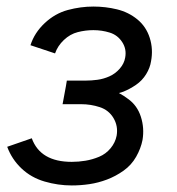

<svg xmlns="http://www.w3.org/2000/svg" viewBox="-20 -558 540 586"><path d="M199 8Q157 8 116 -4Q75 -16 45.5 -44Q16 -72 2 -110L77 -136Q103 -64 199 -64Q220 -64 241 -67.5Q262 -71 282.5 -79.5Q303 -88 317.5 -105.5Q332 -123 336 -144Q341 -173 326.5 -197.5Q312 -222 284.5 -231Q257 -240 228 -240H171L181 -294L184 -312H241Q259 -312 277.5 -314.5Q296 -317 314 -325Q332 -333 345.5 -348.5Q359 -364 362 -382Q367 -408 353 -429.5Q339 -451 315 -458.5Q291 -466 265 -466Q241 -466 217.5 -460Q194 -454 175 -436Q156 -418 148 -395L73 -420Q85 -458 116.5 -487.5Q148 -517 187 -527.5Q226 -538 265 -538Q302 -538 337 -529.5Q372 -521 399 -499Q426 -477 437 -442.5Q448 -408 441 -371Q438 -351 426 -331.5Q414 -312 395 -299Q376 -286 356 -278Q350 -276 343 -274Q358 -266 371 -256Q399 -236 410 -201.5Q421 -167 415 -131Q410 -105 395.5 -79.5Q381 -54 357 -37Q333 -20 306.5 -10Q280 0 253 4Q226 8 199 8Z"/></svg>

Font: Iosevka SS08
Style: Italic
Weight: 400
Italic angle: -10°
Monospace: yes
Designer: Belleve Invis
Foundry: Belleve Invis
Version: 2.1.0; ttfautohint (v1.8.2)